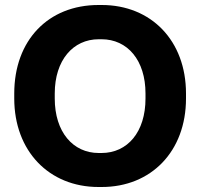

<svg xmlns="http://www.w3.org/2000/svg" viewBox="-20 -734 801 768"><path d="M37 -340C37 -130 176 14 374 14H387C585 14 724 -129 724 -340V-360C724 -571 585 -714 387 -714H374C173 -714 37 -573 37 -360ZM199 -340V-360C199 -493 272 -577 375 -577H386C490 -577 562 -493 562 -360V-340C562 -206 490 -122 386 -122H375C272 -122 199 -206 199 -340Z"/></svg>

Font: Fixel Text Bold
Style: Bold
Weight: 700
Width: 4
Designer: AlfaBravo + MacPaw
Foundry: Kyrylo Tkachov, Marchela Mozhyna, Serhii Makarenko, Maria Weinstein, Zakhar Kryvoshyya
Version: Version 1.211